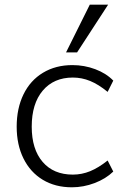

<svg xmlns="http://www.w3.org/2000/svg" viewBox="-20 -790 530 817"><path d="M51 -251Q51 -329 80 -388.5Q109 -448 163 -480.5Q217 -513 288 -513Q339 -513 385.5 -495.5Q432 -478 462 -447L438 -399Q399 -431 363.5 -445.5Q328 -460 290 -460Q209 -460 162 -404.5Q115 -349 115 -251Q115 -155 161.5 -101Q208 -47 290 -47Q328 -47 363.5 -61.5Q399 -76 438 -107L462 -60Q430 -29 382.5 -11Q335 7 286 7Q215 7 162 -25Q109 -57 80 -115.5Q51 -174 51 -251ZM261 -567 362 -770H440L308 -567Z"/></svg>

Font: Muli Light
Style: Regular
Weight: 300
Designer: Vernon Adams
Foundry: Vernon Adams
Version: Version 2.100